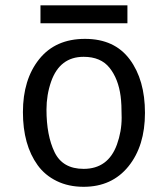

<svg xmlns="http://www.w3.org/2000/svg" viewBox="-20 -700 640 732"><path d="M67.4 0ZM134.3 -611.3V-679.7H465.8V-611.3ZM298.8 -56.2Q392.1 -56.2 425.8 -148.9Q443.8 -198.7 443.8 -251.2Q443.8 -303.7 439.9 -333Q431.2 -399.4 397.7 -441.4Q364.3 -483.4 298.8 -483.4Q208 -483.4 174.8 -388.7Q157.2 -337.9 157.2 -282.2Q157.2 -183.6 188 -119.9Q218.8 -56.2 298.8 -56.2ZM298.8 12.2Q241.2 12.2 196.3 -9.8Q151.4 -31.7 123.5 -70.3Q67.4 -147.9 67.4 -272.5Q67.4 -397 129.4 -474.4Q191.4 -551.8 304 -551.8Q416.5 -551.8 474.6 -473.6Q532.7 -395.5 532.7 -269.5Q532.7 -143.6 469.7 -65.7Q406.7 12.2 298.8 12.2Z"/></svg>

Font: Oxygen Mono
Style: Regular
Weight: 400
Designer: Vernon Adams
Foundry: Vernon Adams
Version: Version 0.201; ttfautohint (v0.8) -r 50 -G 200 -x